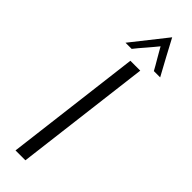

<svg xmlns="http://www.w3.org/2000/svg" viewBox="-315 -945 948 948"><g transform="rotate(45 159.0 -471.0)"><path d="M156 -714H225L137 0H68ZM220 -942Q244 -897 268.5 -851Q293 -805 318 -760H274Q268 -772 259.5 -786Q251 -800 242.5 -815Q234 -830 225.5 -844.5Q217 -859 211 -870Q202 -859 190 -844.5Q178 -830 165 -815Q152 -800 140 -786Q128 -772 119 -760H76Z"/></g></svg>

Font: Josefin Sans
Style: Italic
Weight: 400
Italic angle: -7.5°
Designer: Santiago Orozco
Foundry: Typemade